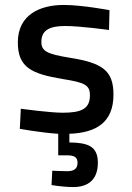

<svg xmlns="http://www.w3.org/2000/svg" viewBox="-20 -530 531 775"><path d="M375 127C375 60 335 46 260 45V10C370 6 438 -37 438 -148C438 -246 393 -276 261 -297C170 -312 147 -323 147 -361C147 -410 183 -425 243 -425C305 -425 420 -409 420 -409L422 -489C422 -489 311 -510 237 -510C142 -510 52 -471 52 -359C52 -257 108 -232 233 -211C322 -197 343 -187 343 -145C343 -91 309 -75 233 -75C182 -75 64 -91 64 -91L60 -10C60 -10 148 6 215 10V97H251C279 97 293 104 293 127C293 151 279 161 251 161C227 161 191 159 191 159L188 217C188 217 233 225 276 225C336 225 375 195 375 127Z"/></svg>

Font: TitilliumText22L
Style: 600 wt
Weight: 600
Designer: Campivisivi
Foundry: Campivisivi
Version: 1.000